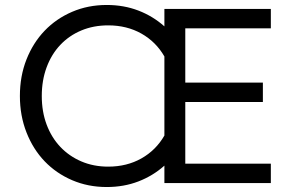

<svg xmlns="http://www.w3.org/2000/svg" viewBox="-20 -736 1169 772"><path d="M409 16Q334 16 270 -11.5Q206 -39 159.5 -87.5Q113 -136 86.5 -203.5Q60 -271 60 -350Q60 -430 86.5 -497Q113 -564 159.5 -612.5Q206 -661 270 -688.5Q334 -716 409 -716Q478 -716 536.5 -693.5Q595 -671 641 -630V-700H1069V-622H725V-404H1037V-326H725V-78H1069V0H641V-70Q595 -29 536.5 -6.5Q478 16 409 16ZM415 -66Q490 -66 548.5 -99Q607 -132 641 -191V-509Q607 -568 548.5 -601Q490 -634 415 -634Q356 -634 307 -613.5Q258 -593 222.5 -555.5Q187 -518 167.5 -465.5Q148 -413 148 -350Q148 -287 167.5 -235Q187 -183 222.5 -145.5Q258 -108 307 -87Q356 -66 415 -66Z"/></svg>

Font: NT Somic
Style: Regular
Weight: 400
Designer: Ravid Balaliev — lead type designer, mastering
Michael Voronin — secret advisor, marketing
Ivan Kovalenko — best boy
Foundry: NT Type
Version: Version 0.7